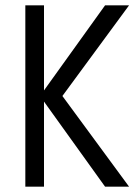

<svg xmlns="http://www.w3.org/2000/svg" viewBox="-20 -700 514 720"><path d="M75 0V-680H145V-361L374 -680H464L214 -340L464 0H374L145 -319V0Z"/></svg>

Font: Teachers
Style: Regular
Weight: 400
Designer: Alfredo Marco Pradil, Chank Diesel
Version: Version 1.001